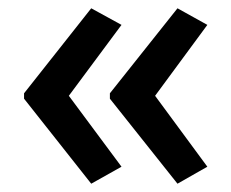

<svg xmlns="http://www.w3.org/2000/svg" viewBox="-20 -498 558 463"><path d="M38 -273 200 -478 273 -438 146 -267 273 -96 200 -55 38 -260ZM245 -273 408 -478 480 -438 354 -267 480 -96 408 -55 245 -260Z"/></svg>

Font: Noto Sans Telugu SemiCondensed Medium
Style: Regular
Weight: 500
Width: 4
Designer: Jelle Bosma - Monotype Design Team
Foundry: Monotype Imaging Inc.
Version: Version 2.005; ttfautohint (v1.8.4.7-5d5b)